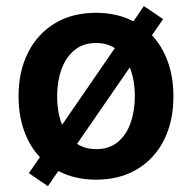

<svg xmlns="http://www.w3.org/2000/svg" viewBox="-20 -595 648 648"><path d="M141.7 33.4 77.4 -10.7 114.7 -64.6Q79.9 -101.6 61.3 -153.8Q42.6 -206 42.6 -269.9Q42.6 -354.4 74.8 -417.8Q106.9 -481.2 165.5 -516.5Q224.1 -551.8 304 -551.8Q374.6 -551.8 430.4 -523.1L465.6 -574.6L530.5 -530.5L492.9 -475.9Q527.7 -438.9 546.5 -386.5Q565.3 -334.2 565.3 -269.9Q565.3 -185.7 533.4 -122.3Q501.4 -58.9 442.6 -23.8Q383.9 11.4 304 11.4Q233 11.4 176.8 -17.8ZM304.7 -91.6Q348.4 -91.6 377.3 -115.4Q406.2 -139.2 420.6 -179.9Q435 -220.5 435 -270.2Q435 -325.6 418 -367.5L240.1 -109.4Q268.1 -91.6 304.7 -91.6ZM189.6 -173.7 367.5 -432.5Q340.2 -449.9 304.7 -449.9Q260.7 -449.9 231.4 -425.8Q202.1 -401.6 187.5 -361Q172.9 -320.3 172.9 -270.2Q172.9 -215.2 189.6 -173.7Z"/></svg>

Font: Linik Sans SemiBold
Style: Regular
Weight: 600
Designer: Rasmus Andersson (font), Cristiano Sobral (main changes)
Foundry: rsms
Version: Version 3.018;June 1, 2022;FontCreator 14.0.0.2814 64-bit; t